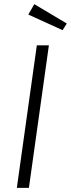

<svg xmlns="http://www.w3.org/2000/svg" viewBox="-20 -903 341 923"><path d="M215 -685 119 0H61L157 -685ZM145 -883 301 -790 281 -758 116 -833Z"/></svg>

Font: Fira Sans Condensed Light
Style: Italic
Weight: 300
Width: 3
Italic angle: -8°
Designer: Carrois Corporate & Edenspiekermann AG
Foundry: Carrois Corporate GbR & Edenspiekermann AG
Version: Version 4.203